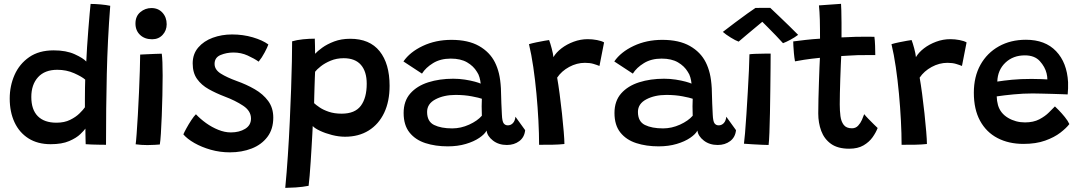

<svg xmlns="http://www.w3.org/2000/svg" viewBox="-20 -736 5500 978"><path d="M416.5 -1.5Q416 -9.5 415.8 -25.2Q415.5 -41 415.2 -56.8Q415 -72.5 415 -81Q409 -72 389.2 -52.8Q369.5 -33.5 332.5 -17.5Q295.5 -1.5 238 -1.5Q172 -1.5 125.2 -31Q78.5 -60.5 54 -113Q29.5 -165.5 29.5 -234Q29.5 -298.5 54.2 -354.5Q79 -410.5 128.8 -445Q178.5 -479.5 253.5 -479.5Q317.5 -479.5 361 -459.5Q404.5 -439.5 419.5 -422.5Q420.5 -452 423.5 -496.2Q426.5 -540.5 430 -586.5Q433.5 -632.5 436.8 -668Q440 -703.5 441.5 -716Q464 -716 492.2 -713.5Q520.5 -711 541.5 -706.5Q528 -532 524 -358.8Q520 -185.5 520 1.5Q511 1.5 490.5 1.2Q470 1 448.8 0.2Q427.5 -0.5 416.5 -1.5ZM267.5 -111Q308 -111 337.2 -125.5Q366.5 -140 385.2 -158.5Q404 -177 412.5 -189.5Q412.5 -204.5 412.5 -233.2Q412.5 -262 413 -289.8Q413.5 -317.5 414 -330.5Q397 -345.5 357.8 -363Q318.5 -380.5 272 -380.5Q208 -380.5 173.8 -342.8Q139.5 -305 139.5 -242Q139.5 -177.5 172.5 -144.2Q205.5 -111 267.5 -111Z M755 -536Q717 -536 693.5 -558.2Q670 -580.5 670 -616Q670 -653.5 694.8 -674.2Q719.5 -695 751.5 -695Q786 -695 807.5 -671.5Q829 -648 829 -612.5Q829 -580.5 808.2 -558.2Q787.5 -536 755 -536ZM794 0Q786 0.5 768 1.8Q750 3 731 3Q699 3 671 -1Q673 -14 676 -54.5Q679 -95 682.2 -150.5Q685.5 -206 688 -265.2Q690.5 -324.5 692.2 -375.8Q694 -427 694 -458Q703.5 -458.5 725.2 -459.5Q747 -460.5 769.8 -461.5Q792.5 -462.5 804 -462.5Q808.5 -429.5 808.5 -351Q808.5 -304.5 807.2 -250.8Q806 -197 804 -145.8Q802 -94.5 799.5 -55.5Q797 -16.5 794 0Z M1151 40Q1100.5 40 1053.8 26.8Q1007 13.5 970.2 -7.5Q933.5 -28.5 914 -51.5Q918 -61.5 929.5 -82.5Q941 -103.5 954.5 -124Q968 -144.5 978 -154Q1000 -130.5 1029.5 -109.2Q1059 -88 1091.8 -74.8Q1124.5 -61.5 1156 -61.5Q1199 -61.5 1228.8 -79.8Q1258.5 -98 1258.5 -132Q1258.5 -171 1218.5 -197.5Q1178.5 -224 1125 -244Q1080.5 -261 1043.2 -281.8Q1006 -302.5 983.8 -333.8Q961.5 -365 961.5 -413Q961.5 -461 989.8 -494Q1018 -527 1063.8 -543.8Q1109.5 -560.5 1162 -560.5Q1218 -560.5 1268 -545.8Q1318 -531 1347 -509.5Q1342.5 -496 1328.2 -469Q1314 -442 1297.5 -422Q1275 -438 1241.5 -453.2Q1208 -468.5 1169.5 -468.5Q1134 -468.5 1103.5 -455.8Q1073 -443 1073 -410.5Q1073 -381 1104.5 -361.2Q1136 -341.5 1185.5 -323.5Q1235 -306 1277.5 -281.5Q1320 -257 1346 -221.8Q1372 -186.5 1372 -137Q1372 -78 1342 -38.5Q1312 1 1262 20.5Q1212 40 1151 40Z M1433 221Q1440.5 143.5 1446.2 57Q1452 -29.5 1456 -116.2Q1460 -203 1462.8 -281.8Q1465.5 -360.5 1466.8 -423.5Q1468 -486.5 1468 -525.5Q1491.5 -532.5 1523 -535.8Q1554.5 -539 1583.5 -539Q1584 -525 1584.5 -502.5Q1585 -480 1585 -462Q1596.5 -475 1621.2 -493Q1646 -511 1682.2 -524.8Q1718.5 -538.5 1764 -538.5Q1863 -538.5 1913.8 -475Q1964.5 -411.5 1964.5 -299Q1964.5 -219.5 1936.8 -161.2Q1909 -103 1858 -71.2Q1807 -39.5 1737.5 -39.5Q1706 -39.5 1671.5 -48.2Q1637 -57 1610 -69.8Q1583 -82.5 1573 -94Q1572.5 -82.5 1571 -54Q1569.5 -25.5 1567.2 12Q1565 49.5 1562.5 88.2Q1560 127 1557.2 159.8Q1554.5 192.5 1552 210.5Q1521.5 216.5 1486.2 218.8Q1451 221 1433 221ZM1720.5 -157Q1788 -157 1818 -197.2Q1848 -237.5 1848 -309.5Q1848 -371.5 1818.5 -405.5Q1789 -439.5 1730.5 -439.5Q1694.5 -439.5 1664.5 -427Q1634.5 -414.5 1614 -398.2Q1593.5 -382 1585 -370.5Q1584.5 -362.5 1583.8 -341.8Q1583 -321 1582.2 -295.2Q1581.5 -269.5 1580.8 -246.2Q1580 -223 1580 -210.5Q1589.5 -201.5 1608.2 -188.8Q1627 -176 1655.2 -166.5Q1683.5 -157 1720.5 -157Z M2260.5 9.5Q2198 9.5 2147 -7Q2096 -23.5 2066 -61Q2036 -98.5 2036 -160.5Q2036 -221.5 2070 -260Q2104 -298.5 2161.5 -316.8Q2219 -335 2288.5 -335Q2319 -335 2348 -330.5Q2377 -326 2398.8 -320Q2420.5 -314 2428.5 -310Q2427 -325.5 2422.5 -341.8Q2418 -358 2409.5 -370Q2392 -399.5 2359.2 -418.5Q2326.5 -437.5 2276 -437.5Q2223.5 -437.5 2186 -414.5Q2148.5 -391.5 2129.5 -361L2035 -423Q2068 -471 2133.5 -502Q2199 -533 2279.5 -533Q2365 -533 2420 -501.8Q2475 -470.5 2501 -418.5Q2514 -392.5 2521.5 -361.5Q2529 -330.5 2531.5 -286.5Q2532.5 -242.5 2533.8 -209.8Q2535 -177 2536.5 -152Q2538 -117.5 2545.8 -107.5Q2553.5 -97.5 2567 -97.5Q2582 -97.5 2592.8 -109Q2603.5 -120.5 2605.5 -141.5L2655 -73Q2651.5 -37 2625.2 -17.2Q2599 2.5 2562 2.5Q2520 2.5 2491 -20Q2462 -42.5 2458.5 -71Q2449 -52.5 2421.5 -33.8Q2394 -15 2352.8 -2.8Q2311.5 9.5 2260.5 9.5ZM2283.5 -82Q2327.5 -82 2369.8 -101.2Q2412 -120.5 2434.5 -146.5Q2432.5 -199 2434.5 -233Q2421 -238 2383.5 -245.2Q2346 -252.5 2300.5 -252.5Q2241 -252.5 2198.2 -230Q2155.5 -207.5 2155.5 -166Q2155.5 -117 2191 -99.5Q2226.5 -82 2283.5 -82Z M2799 -445Q2813 -469 2840 -489.8Q2867 -510.5 2902 -523.5Q2937 -536.5 2974 -536.5Q2997.5 -536.5 3021 -532Q3044.5 -527.5 3057 -520L3033.5 -400Q3021.5 -405 3003.2 -410.5Q2985 -416 2959.5 -416Q2918 -416 2879.2 -395Q2840.5 -374 2818 -340.5Q2824 -307 2830.5 -258.5Q2837 -210 2842.5 -158.8Q2848 -107.5 2851.5 -65.2Q2855 -23 2855 -2.5Q2829 0.5 2793 1.2Q2757 2 2726 1.5Q2726 -55 2722.5 -122.2Q2719 -189.5 2712.5 -259.2Q2706 -329 2696.5 -394Q2687 -459 2674.5 -511Q2691 -516 2712.8 -520.5Q2734.5 -525 2752.8 -528.2Q2771 -531.5 2777 -532Q2783 -516.5 2790.2 -489.2Q2797.5 -462 2799 -445Z M3334.5 9.5Q3272 9.5 3221 -7Q3170 -23.5 3140 -61Q3110 -98.5 3110 -160.5Q3110 -221.5 3144 -260Q3178 -298.5 3235.5 -316.8Q3293 -335 3362.5 -335Q3393 -335 3422 -330.5Q3451 -326 3472.8 -320Q3494.5 -314 3502.5 -310Q3501 -325.5 3496.5 -341.8Q3492 -358 3483.5 -370Q3466 -399.5 3433.2 -418.5Q3400.5 -437.5 3350 -437.5Q3297.5 -437.5 3260 -414.5Q3222.5 -391.5 3203.5 -361L3109 -423Q3142 -471 3207.5 -502Q3273 -533 3353.5 -533Q3439 -533 3494 -501.8Q3549 -470.5 3575 -418.5Q3588 -392.5 3595.5 -361.5Q3603 -330.5 3605.5 -286.5Q3606.5 -242.5 3607.8 -209.8Q3609 -177 3610.5 -152Q3612 -117.5 3619.8 -107.5Q3627.5 -97.5 3641 -97.5Q3656 -97.5 3666.8 -109Q3677.5 -120.5 3679.5 -141.5L3729 -73Q3725.5 -37 3699.2 -17.2Q3673 2.5 3636 2.5Q3594 2.5 3565 -20Q3536 -42.5 3532.5 -71Q3523 -52.5 3495.5 -33.8Q3468 -15 3426.8 -2.8Q3385.5 9.5 3334.5 9.5ZM3357.5 -82Q3401.5 -82 3443.8 -101.2Q3486 -120.5 3508.5 -146.5Q3506.5 -199 3508.5 -233Q3495 -238 3457.5 -245.2Q3420 -252.5 3374.5 -252.5Q3315 -252.5 3272.2 -230Q3229.5 -207.5 3229.5 -166Q3229.5 -117 3265 -99.5Q3300.5 -82 3357.5 -82Z M3895 2.5Q3885 2.5 3862 1.5Q3839 0.5 3813.5 -1Q3788 -2.5 3769.5 -4Q3771.5 -17 3775 -57.2Q3778.5 -97.5 3782 -153Q3785.5 -208.5 3789 -267.2Q3792.5 -326 3794.8 -377.2Q3797 -428.5 3797.5 -459.5Q3807 -461 3829.2 -461.8Q3851.5 -462.5 3873.8 -462.8Q3896 -463 3905.5 -463Q3905.5 -435 3905 -385.5Q3904.5 -336 3903.8 -277Q3903 -218 3902 -161Q3901 -104 3899.2 -60Q3897.5 -16 3895 2.5ZM3903.5 -696Q3923 -677.5 3948.8 -653Q3974.5 -628.5 4000.2 -603.5Q4026 -578.5 4045.5 -558.5Q4026 -544 4005.2 -533Q3984.5 -522 3968.5 -516Q3953.5 -533 3932.2 -555Q3911 -577 3891.8 -596.2Q3872.5 -615.5 3863 -625Q3851.5 -615.5 3829.5 -597.2Q3807.5 -579 3783.5 -558.8Q3759.5 -538.5 3742.5 -524Q3727.5 -529 3702 -544.8Q3676.5 -560.5 3662 -573.5Q3691 -596 3725 -621.5Q3759 -647 3787.2 -667.2Q3815.5 -687.5 3828 -695.5Q3835 -695.5 3849.5 -695.8Q3864 -696 3879.2 -696Q3894.5 -696 3903.5 -696Z M4450.5 -84Q4442 -61.5 4424.8 -37Q4407.5 -12.5 4378.5 4.5Q4349.5 21.5 4305.5 21.5Q4247.5 21.5 4213 -3.2Q4178.5 -28 4163.2 -69Q4148 -110 4148 -158Q4148 -190.5 4149 -232.5Q4150 -274.5 4151.5 -317Q4153 -359.5 4154.2 -393Q4155.5 -426.5 4156.5 -441.5Q4111 -437 4075.8 -431.5Q4040.5 -426 4029.5 -423.5Q4026 -443 4024 -464.8Q4022 -486.5 4021.2 -503.2Q4020.5 -520 4020.5 -525Q4048.5 -528.5 4084.5 -532.8Q4120.5 -537 4157 -539Q4157 -556.5 4156.8 -584Q4156.5 -611.5 4156 -635.5Q4155.5 -655.5 4154.2 -675.5Q4153 -695.5 4151.5 -708.5L4264 -716.5Q4264.5 -709 4265.5 -682.8Q4266.5 -656.5 4266.5 -620Q4266.5 -604.5 4266.5 -583.5Q4266.5 -562.5 4266.5 -545.5Q4282 -546 4304 -547Q4326 -548 4339.5 -548.5Q4373.5 -549.5 4400.8 -549Q4428 -548.5 4434 -548.5Q4436.5 -531 4437.5 -503Q4438.5 -475 4438.5 -455.5Q4433 -455.5 4404.5 -455.5Q4376 -455.5 4348 -455Q4328.5 -454 4304.5 -452.8Q4280.5 -451.5 4265 -450.5Q4264 -435 4262.8 -403.5Q4261.5 -372 4260.2 -334.2Q4259 -296.5 4258.2 -261.5Q4257.5 -226.5 4257.5 -204.5Q4257.5 -172.5 4261 -144.8Q4264.5 -117 4277.8 -99.8Q4291 -82.5 4319.5 -82.5Q4338.5 -82.5 4350.8 -95.5Q4363 -108.5 4370.5 -125.5Q4378 -142.5 4382 -154.5Q4388.5 -146 4403.2 -130.8Q4418 -115.5 4432 -101.8Q4446 -88 4450.5 -84Z M4645.5 -445Q4659.5 -469 4686.5 -489.8Q4713.5 -510.5 4748.5 -523.5Q4783.5 -536.5 4820.5 -536.5Q4844 -536.5 4867.5 -532Q4891 -527.5 4903.5 -520L4880 -400Q4868 -405 4849.8 -410.5Q4831.5 -416 4806 -416Q4764.5 -416 4725.8 -395Q4687 -374 4664.5 -340.5Q4670.5 -307 4677 -258.5Q4683.5 -210 4689 -158.8Q4694.5 -107.5 4698 -65.2Q4701.5 -23 4701.5 -2.5Q4675.5 0.5 4639.5 1.2Q4603.5 2 4572.5 1.5Q4572.5 -55 4569 -122.2Q4565.5 -189.5 4559 -259.2Q4552.5 -329 4543 -394Q4533.5 -459 4521 -511Q4537.5 -516 4559.2 -520.5Q4581 -525 4599.2 -528.2Q4617.5 -531.5 4623.5 -532Q4629.5 -516.5 4636.8 -489.2Q4644 -462 4645.5 -445Z M5427 -104Q5412 -84 5381.2 -60.2Q5350.5 -36.5 5303.8 -19.8Q5257 -3 5193.5 -3Q5118 -3 5061 -32.8Q5004 -62.5 4972.2 -120.8Q4940.5 -179 4940.5 -263.5Q4940.5 -345.5 4974.2 -406Q5008 -466.5 5068 -500Q5128 -533.5 5206 -533.5Q5304 -533.5 5359.5 -475.2Q5415 -417 5420.5 -317.5Q5421.5 -285 5418.5 -255Q5411.5 -255.5 5389.8 -256.2Q5368 -257 5339.8 -257.8Q5311.5 -258.5 5284.5 -259.2Q5257.5 -260 5240 -260Q5191.5 -260 5142.5 -255.2Q5093.5 -250.5 5057 -245Q5057.5 -222.5 5063.5 -200.5Q5075.5 -159 5114.5 -135.8Q5153.5 -112.5 5201 -112.5Q5244 -112.5 5274 -128.2Q5304 -144 5323.2 -163.5Q5342.5 -183 5353.5 -194Q5357.5 -190.5 5372.8 -175Q5388 -159.5 5404 -139.8Q5420 -120 5427 -104ZM5060 -320.5Q5091.5 -325.5 5134.8 -329.8Q5178 -334 5234.5 -334Q5263.5 -334 5284.8 -333Q5306 -332 5315 -331.5Q5315 -346 5311 -362.5Q5303 -395.5 5276.5 -424.8Q5250 -454 5200.5 -454Q5140.5 -454 5101.2 -416.8Q5062 -379.5 5060 -320.5Z"/></svg>

Font: Grandstander Medium
Style: Regular
Weight: 500
Designer: Tyler Finck
Foundry: Etcetera Type Co
Version: Version 1.200; ttfautohint (v1.8.3)